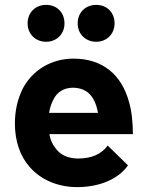

<svg xmlns="http://www.w3.org/2000/svg" viewBox="-20 -761 588 786"><path d="M169 -590C212 -590 244 -622 244 -665C244 -710 213 -741 169 -741C125 -741 93 -710 93 -665C93 -622 125 -590 169 -590ZM374 -590C417 -590 449 -622 449 -665C449 -710 418 -741 374 -741C330 -741 298 -710 298 -665C298 -622 330 -590 374 -590ZM302 -112C258 -112 226 -127 206 -156C194 -171 186 -190 182 -212H524C524 -259 519 -308 508 -344C478 -455 400 -521 281 -521C189 -521 113 -473 74 -400C52 -356 41 -309 41 -255C41 -184 62 -122 101 -78C145 -27 214 5 296 5C386 5 464 -27 504 -84L421 -165C393 -128 354 -113 302 -112ZM280 -402C321 -401 350 -383 367 -346C373 -333 378 -317 381 -299H181C184 -319 190 -337 198 -352C213 -384 241 -402 280 -402Z"/></svg>

Font: Arthouse Owned
Style: Bold
Weight: 700
Designer: Jeremy Tribby
Foundry: Tribby Type
Version: Version 1.000;PS 001.000;hotconv 1.0.88;makeotf.lib2.5.64775